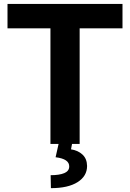

<svg xmlns="http://www.w3.org/2000/svg" viewBox="-20 -748 676 998"><path d="M19 -600.6V-727.5H616.7V-600.6H394V0H242.2V-600.6ZM285.2 -2.9H355L349.1 28.3Q385.3 33.7 408.7 55.4Q432.1 77.1 432.6 114.7Q432.6 167.5 383.3 198.7Q334 230 244.6 230L243.2 162.6Q288.6 162.6 314 151.9Q339.4 141.1 339.8 118.2Q341.3 78.1 269 69.3Z"/></svg>

Font: Inter Tight
Style: Bold
Weight: 700
Designer: Rasmus Andersson
Foundry: rsms
Version: Version 3.004; ttfautohint (v1.8.4.7-5d5b)